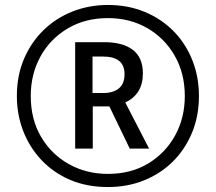

<svg xmlns="http://www.w3.org/2000/svg" viewBox="-20 -744 870 774"><path d="M415 10Q330 10 262.5 -19Q195 -48 147 -99Q99 -150 73.5 -216Q48 -282 48 -357Q48 -439 76.5 -506Q105 -573 155 -622Q205 -671 272 -697.5Q339 -724 415 -724Q496 -724 563.5 -696Q631 -668 680 -618Q729 -568 755.5 -501Q782 -434 782 -357Q782 -277 754.5 -210Q727 -143 677.5 -93.5Q628 -44 561 -17Q494 10 415 10ZM415 -43Q508 -43 577.5 -85Q647 -127 686 -198Q725 -269 725 -357Q725 -448 684.5 -519Q644 -590 574 -630.5Q504 -671 415 -671Q323 -671 252.5 -629Q182 -587 143 -516Q104 -445 104 -357Q104 -263 145.5 -192.5Q187 -122 257.5 -82.5Q328 -43 415 -43ZM283 -145V-574H400Q475 -574 515.5 -543Q556 -512 556 -448Q556 -364 485 -331L581 -145H503L421 -315H354V-145ZM396 -369Q436 -369 459 -387.5Q482 -406 482 -445Q482 -516 396 -516H353V-369Z"/></svg>

Font: Noto Sans Khmer UI ExtraCondensed
Style: Regular
Weight: 400
Width: 2
Designer: Danh Hong and the Monotype Design Team
Foundry: Monotype Imaging Inc.
Version: Version 2.002; ttfautohint (v1.8.4.7-5d5b)